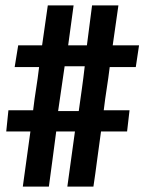

<svg xmlns="http://www.w3.org/2000/svg" viewBox="-20 -708 540 707"><path d="M156 -688H251L231 -541H300Q305 -576 309.5 -614.5Q314 -653 319 -688H416L395 -541H492L480 -461H384Q379 -420 373 -382Q367 -344 362 -302H457L448 -224H352Q345 -176 338 -121.5Q331 -67 324 -21H228L256 -224H187Q181 -176 173.5 -121.5Q166 -67 160 -21H64L92 -224H3L11 -302H102Q107 -344 113 -381.5Q119 -419 124 -461H34L47 -541H135ZM218 -464Q212 -422 206 -381.5Q200 -341 194 -299H270Q276 -342 281.5 -381Q287 -420 292 -464Z"/></svg>

Font: D2Coding ligature
Style: Bold
Weight: 700
Monospace: yes
Designer: Yong-Rak Park; Jeong-Hwan Yoon; Sang-Min Lee;
Foundry: NHN Corporation
Version: Version 1.3.2; Build 20180524